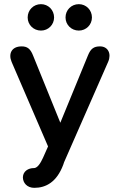

<svg xmlns="http://www.w3.org/2000/svg" viewBox="-20 -719 575 923"><path d="M90 133C90 160 110 184 145 184C201 184 253 156 284 73L288 61L500 -422C517 -461 499 -496 461 -496C431 -496 416 -485 403 -453L270 -129L139 -452C126 -485 111 -496 84 -496C36 -496 19 -461 36 -421L211 -15L187 39L183 47C168 79 154 89 143 89C116 89 91 104 90 133ZM177 -572C212 -572 240 -600 240 -635C240 -671 212 -699 177 -699C141 -699 113 -671 113 -635C113 -600 141 -572 177 -572ZM359 -572C394 -572 422 -600 422 -635C422 -671 394 -699 359 -699C323 -699 295 -671 295 -635C295 -600 323 -572 359 -572Z"/></svg>

Font: SN Pro Medium
Style: Regular
Weight: 500
Designer: Tobias Whetton
Foundry: Supernotes
Version: Version 1.003;Glyphs 3.3 (3324)